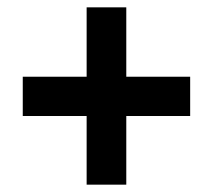

<svg xmlns="http://www.w3.org/2000/svg" viewBox="-20 -615 581 523"><path d="M324 -406V-595H216V-406H42V-299H216V-112H324V-299H498V-406Z"/></svg>

Font: Noto Sans Thai Looped SemiCondensed
Style: Bold
Weight: 700
Width: 4
Designer: Sasikarn Vongin, Ben Mitchell
Foundry: The Fontpad Ltd
Version: Version 1.001